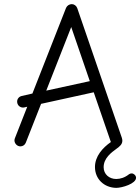

<svg xmlns="http://www.w3.org/2000/svg" viewBox="-20 -709 679 930"><path d="M543 201C571 201 639 181 639 152C639 141 628 131 618 131C613 131 609 132 605 135C585 151 563 158 543 158C509 158 482 135 482 101C482 57 519 30 545 11C559.4 0.6 572.6 -9.9 572.6 -27.5C572.6 -31.9 571.8 -36.7 570 -42L354 -670C350 -681 339 -689 328 -689C316 -689 305 -682 300 -671L137 -256L85 -244C72 -241 63 -230 63 -217C63 -200 76 -188 92 -188C94 -188 96 -188 112 -192L52 -39C51 -36 50 -32 50 -29C50 -15 62 0 79 0C90 0 101 -7 105 -18L179 -206L434 -262L517 -21C477 7 440 48 440 100C440 158 484 200 543 201ZM204 -270 325 -578 415 -316Z"/></svg>

Font: Comic Neue
Style: Normal
Weight: 400
Designer: Craig Rozynski
Foundry: Craig Rozynski
Version: Version 2.003